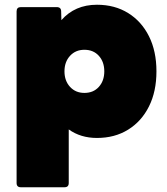

<svg xmlns="http://www.w3.org/2000/svg" viewBox="-20 -572 706 810"><path d="M68 218Q50 218 50 200V-524Q50 -542 68 -542H219Q238 -542 238 -524L239 -487Q296 -552 389 -552Q464 -552 520.5 -517Q577 -482 608.5 -419Q640 -356 640 -271Q640 -186 608.5 -123Q577 -60 520.5 -25Q464 10 389 10Q320 10 270 -26V200Q270 218 252 218ZM336 -180Q374 -180 397 -205.5Q420 -231 420 -271Q420 -311 397 -336.5Q374 -362 336 -362Q299 -362 275.5 -336.5Q252 -311 252 -271Q252 -231 275.5 -205.5Q299 -180 336 -180Z"/></svg>

Font: LINE Seed Sans App Heavy
Style: Regular
Weight: 900
Designer: LINE VX Design & Dalton Maag Ltd & Sandoll Inc
Foundry: Dalton Maag Ltd
Version: Version 1.003